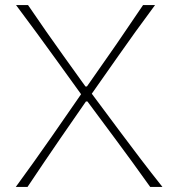

<svg xmlns="http://www.w3.org/2000/svg" viewBox="-20 -733 699 753"><path d="M42 0Q76.5 -47.5 111.5 -96.2Q146.5 -145 184 -199L298 -363.5L199.5 -500Q163 -550.5 125.5 -601.8Q88 -653 43 -713H90Q126 -660 161.5 -609.2Q197 -558.5 230 -512.5L315 -394H321L404.5 -513.5Q437 -559.5 471.5 -610.8Q506 -662 541 -713H588Q547.5 -658.5 511.2 -608.2Q475 -558 445 -515L340 -365.5L449.5 -218.5Q492 -161.5 532 -109Q572 -56.5 617 0H569Q531.5 -52.5 497 -100Q462.5 -147.5 430 -191L323 -335H317L217 -190.5Q185 -144 154 -98.2Q123 -52.5 88 0Z"/></svg>

Font: Commissioner Flair Thin
Style: Regular
Weight: 100
Designer: Kostas Bartsokas
Foundry: Kostas Bartsokas
Version: Version 1.000; ttfautohint (v1.8.3)